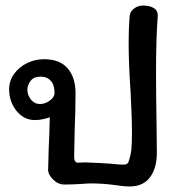

<svg xmlns="http://www.w3.org/2000/svg" viewBox="-20 -668 660 694"><path d="M384 -76Q408 -73 426 -73Q436 -73 440.5 -77Q445 -81 447 -91Q453 -109 455 -128.5Q457 -148 457 -193Q457 -224 455 -269Q453 -314 452 -336Q445 -436 445 -515Q445 -558 448 -603Q448 -624 463 -636Q478 -648 497 -648Q521 -648 536.5 -638.5Q552 -629 550 -607Q544 -531 544 -402Q544 -323 546 -211L547 -116Q547 -60 522 -27Q497 6 449 6Q434 6 418 4Q402 2 396 1Q352 -5 310 -5Q298 -5 272 -3Q240 -1 213 -1Q190 -1 172 -19Q154 -37 154 -53L156 -131Q158 -165 160 -244Q155 -242 139 -238Q123 -234 107 -234Q66 -234 39.5 -267.5Q13 -301 13 -345Q13 -376 31 -401Q49 -426 78 -440Q107 -454 139 -454Q196 -454 224.5 -421Q253 -388 253 -331Q253 -270 250 -201L248 -101Q248 -91 251.5 -85.5Q255 -80 260 -80L289 -81Q320 -80 346.5 -78.5Q373 -77 384 -76ZM79 -344Q79 -324 92 -308Q105 -292 125 -292Q142 -292 159.5 -304Q177 -316 177 -333Q177 -361 163.5 -376Q150 -391 127 -391Q102 -391 90.5 -375.5Q79 -360 79 -344Z"/></svg>

Font: Itim
Style: Regular
Weight: 400
Designer: Suppakit Chalermlarp
Version: Version 1.002g